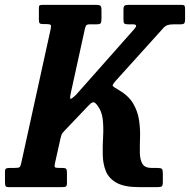

<svg xmlns="http://www.w3.org/2000/svg" viewBox="-68 -770 781 790"><path d="M-47.5 -20.5V-62.5Q-47.5 -74 -43.2 -76.5Q-39 -79 -27.5 -79H-9Q8.5 -79 12.5 -82.2Q16.5 -85.5 19.5 -99.5L140.5 -650.5Q143.5 -663.5 140.5 -667.2Q137.5 -671 121 -671H109Q98 -671 95 -674.5Q92 -678 92 -689V-737.5Q92 -746 95.2 -748Q98.5 -750 107 -750H328Q340.5 -750 345 -746.5Q349.5 -743 349.5 -729.5V-692.5Q349.5 -678.5 346 -674.2Q342.5 -670 329 -670H303.5Q289.5 -670 286.5 -665.2Q283.5 -660.5 281 -650L223.5 -388Q218 -362.5 223 -363.2Q228 -364 244.5 -379.5L485 -651Q493.5 -661 491.8 -665.5Q490 -670 476 -670H459Q446 -670 443 -674Q440 -678 440 -690V-730.5Q440 -743 444.5 -746.5Q449 -750 461 -750H677.5Q689 -750 691.2 -746.5Q693.5 -743 693.5 -731V-690.5Q693.5 -678.5 690.2 -674.2Q687 -670 674.5 -670H649Q631.5 -670 622.2 -667Q613 -664 604 -654.5L409 -438.5Q393.5 -421 395.8 -416.8Q398 -412.5 418.5 -401Q460.5 -377 479.8 -344.2Q499 -311.5 504.2 -275.2Q509.5 -239 508.2 -204.2Q507 -169.5 507.5 -141Q508 -112.5 518 -95.8Q528 -79 556 -79H580Q594 -79 598 -75Q602 -71 602 -56.5V-21Q602 -6.5 597.5 -3.2Q593 0 579 0H504.5Q443.5 0 411.5 -18Q379.5 -36 367.5 -66Q355.5 -96 354.8 -132.8Q354 -169.5 356.2 -207.2Q358.5 -245 354.8 -279Q351 -313 332 -337Q321.5 -351.5 313.8 -349Q306 -346.5 295 -334.5L205 -240Q196 -230.5 190.2 -224Q184.5 -217.5 181 -201L158 -97.5Q155.5 -85.5 158 -82.2Q160.5 -79 176 -79H189.5Q201 -79 204.2 -75.2Q207.5 -71.5 207.5 -60V-17.5Q207.5 -4.5 202.5 -2.2Q197.5 0 184.5 0H-30.5Q-42.5 0 -45 -4.2Q-47.5 -8.5 -47.5 -20.5Z"/></svg>

Font: Besley* Condensed Semi
Style: Italic
Weight: 600
Width: 3
Italic angle: -13°
Designer: Owen Earl
Foundry: indestructible type*
Version: Version 3.000; ttfautohint (v1.8.3)